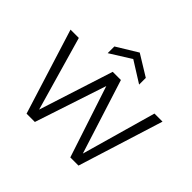

<svg xmlns="http://www.w3.org/2000/svg" viewBox="-172 -951 1158 1158"><g transform="rotate(45 407.5 -371.5)"><path d="M15.1 -545.9H85.9L222.2 -70.8L375 -545.9H444.8L596.2 -69.8L731 -545.9H799.8L628.9 0H559.1L408.2 -458L256.8 0H186ZM273.9 -604V-661.1L408.2 -743.2L542 -661.1V-604L408.2 -688Z"/></g></svg>

Font: PoppinsZ Light
Style: Regular
Weight: 300
Designer: Ninad Kale (Devanagari), Jonny Pinhorn (Latin)
Foundry: Indian Type Foundry
Version: Version 3.002;FEAKit 1.0